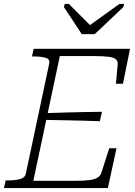

<svg xmlns="http://www.w3.org/2000/svg" viewBox="-39 -959 688 979"><path d="M378 -785H444L590 -923L594 -939H570L396 -814H437L312 -939H291L287 -923ZM555 -203 511 0H-19L-10 -39H1Q38 -39 63.5 -46Q89 -53 93 -75L212 -635Q217 -657 194.5 -664Q172 -671 135 -671H124L133 -710H624L588 -532H552L561 -629Q563 -647 552 -656.5Q541 -666 515 -669.5Q489 -673 446 -673H266L131 -37H345Q388 -37 415.5 -40.5Q443 -44 458.5 -53.5Q474 -63 479 -81L518 -203ZM185 -382Q235 -384 284 -385Q333 -386 382.5 -387.5Q432 -389 481 -389L470 -341Q422 -343 373 -344Q324 -345 275.5 -346Q227 -347 178 -348Z"/></svg>

Font: Roboto Serif Thin
Style: Italic
Weight: 250
Italic angle: -10°
Version: Version 1.007